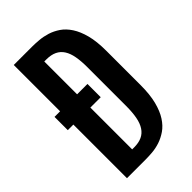

<svg xmlns="http://www.w3.org/2000/svg" viewBox="-252 -926 1010 1010"><g transform="rotate(-45 253.0 -421.0)"><path d="M62.5 -398.9V0H198.2C213.9 0 231.2 -0.7 250.2 -2.2C269.3 -3.7 288.5 -7.6 307.9 -13.9C327.2 -20.3 346 -29.7 364.3 -42.2C382.5 -54.8 398.7 -71.9 412.8 -93.8C427 -115.6 438.3 -143 446.8 -176C455.2 -209.1 459.5 -249 459.5 -295.9V-551.3C459.5 -597.5 455.2 -636.7 446.8 -668.9C438.3 -701.2 427 -728.1 412.8 -749.8C398.7 -771.4 382.5 -788.4 364.3 -800.8C346 -813.2 327.2 -822.3 307.9 -828.4C288.5 -834.4 269.3 -838.2 250.2 -839.8C231.2 -841.5 213.9 -842.3 198.2 -842.3H62.5V-497.6H21V-398.9ZM204.1 -87.9H189V-398.9H266.1V-497.6H189V-741.7H204.1C227.5 -741.7 247.2 -737.9 263.2 -730.2C279.1 -722.6 291.9 -711.2 301.5 -696C311.1 -680.9 318 -662 322 -639.4C326.1 -616.8 328.1 -590.7 328.1 -561V-272.5C328.1 -240.6 325.9 -213.1 321.5 -189.9C317.1 -166.8 310 -147.7 300 -132.6C290.1 -117.4 277.3 -106.2 261.5 -98.9C245.7 -91.6 226.6 -87.9 204.1 -87.9Z"/></g></svg>

Font: Fjalla One
Style: Regular
Weight: 400
Designer: Irina Smirnova
Foundry: Irina Smirnova
Version: Version 1.001